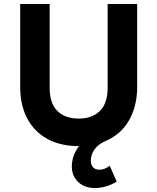

<svg xmlns="http://www.w3.org/2000/svg" viewBox="-20 -720 791 965"><path d="M456.5 225Q404 225 372.2 194Q340.5 163 341 116Q341.5 87 351 61.2Q360.5 35.5 377.5 14.5Q283 14.5 216.8 -22.5Q150.5 -59.5 116 -126.2Q81.5 -193 81.5 -283V-700H229.5V-279Q229.5 -201 268.2 -162.5Q307 -124 375.5 -124Q443.5 -124 482.2 -162.5Q521 -201 521 -279V-700H669.5V-283Q669.5 -188 628.8 -115.8Q588 -43.5 507.5 -10Q474.5 5 455.8 30Q437 55 436.5 88Q436.5 108 447.5 120.5Q458.5 133 480 133Q494 133 507.5 127.5Q521 122 531.5 113L566.5 192.5Q542.5 208 514.2 216.5Q486 225 456.5 225Z"/></svg>

Font: Geologica Cursive SemiBold
Style: Regular
Weight: 600
Designer: Sindre Bremnes, Frode Helland
Foundry: Monokrom Skriftforlag AS
Version: Version 1.010;gftools[0.9.28]